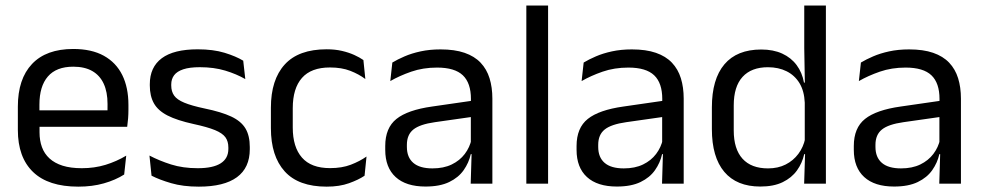

<svg xmlns="http://www.w3.org/2000/svg" viewBox="-20 -683 3652 714"><path d="M271.1 11.1Q159.6 11.1 103 -43.4Q46.4 -97.8 46.4 -199.7V-286.6Q46.4 -389.4 99.1 -445.1Q151.7 -500.9 252.5 -500.9Q320.4 -500.9 366.1 -475.7Q411.7 -450.4 434.7 -403.9Q457.6 -357.4 457.6 -293V-274.8Q457.6 -259.1 456.4 -243Q455.2 -226.9 453 -211.4H378.7Q379.5 -235.6 379.7 -257.1Q379.9 -278.6 379.9 -296.4Q379.9 -341 365.6 -371.8Q351.4 -402.6 323.2 -418.8Q294.9 -435 252.5 -435Q189.4 -435 158 -398.5Q126.6 -362.1 126.6 -294.1V-247.4L127 -237.5V-190.8Q127 -160.4 136 -135.9Q145 -111.3 164.1 -93.8Q183.3 -76.2 213 -66.8Q242.8 -57.5 284.2 -57.5Q331.3 -57.5 372.3 -70Q413.3 -82.6 449.4 -104.2L441.8 -34Q409.6 -13.5 366.4 -1.2Q323.3 11.1 271.1 11.1ZM435.9 -211.4H89.1V-272.7H435.9Z M719.4 11.1Q660.5 11.1 616.6 -1.8Q572.7 -14.6 543.5 -29.7L535.8 -104.5Q572.4 -85.3 616.2 -71.4Q660 -57.5 715.3 -57.5Q772 -57.5 800.6 -75.6Q829.2 -93.7 829.2 -129.2V-134.5Q829.2 -157.4 818.3 -172.5Q807.3 -187.7 779.4 -199.2Q751.4 -210.7 699.9 -221.8Q638.4 -235.3 602.9 -253.5Q567.4 -271.8 552.3 -298.9Q537.1 -326.1 537.1 -365.1V-369.7Q537.1 -433.3 581.7 -466.5Q626.2 -499.6 715.3 -499.6Q772.9 -499.6 815.2 -486.7Q857.5 -473.7 884.5 -457.3L892.2 -388.9Q859.4 -407.8 817.4 -420.5Q775.4 -433.1 723.1 -433.1Q685.1 -433.1 661.6 -425.3Q638.2 -417.5 627.5 -403.2Q616.8 -388.8 616.8 -368.9V-365.1Q616.8 -343 627.5 -327.7Q638.2 -312.3 665.4 -301.1Q692.6 -289.8 740.9 -279.6Q803.3 -266.8 840.1 -249.5Q876.8 -232.2 892.9 -205.2Q908.9 -178.3 908.9 -136.3V-128Q908.9 -59.1 861.1 -24Q813.2 11.1 719.4 11.1Z M1194.8 11.1Q1089.9 11.1 1038.7 -45.7Q987.4 -102.4 987.4 -206.6V-282.3Q987.4 -386.8 1038.9 -443.2Q1090.3 -499.7 1194.8 -499.7Q1225.9 -499.7 1251.4 -493.8Q1277 -487.8 1297.2 -478.7Q1317.4 -469.5 1331.4 -459.7L1338.6 -389.1Q1314.8 -407.1 1282.7 -419.6Q1250.6 -432.1 1206.9 -432.1Q1137.1 -432.1 1102.9 -393.2Q1068.7 -354.4 1068.7 -280.7V-208.7Q1068.7 -136.1 1102.9 -97Q1137.1 -57.8 1207.2 -57.8Q1251.8 -57.8 1284.7 -70.5Q1317.6 -83.1 1343 -100.9L1335.7 -29.5Q1313.4 -14.4 1278 -1.7Q1242.6 11.1 1194.8 11.1Z M1811 0H1730.4L1734 -118.6L1730.9 -131.1V-286.5L1731.3 -314.9Q1731.3 -374.3 1701.2 -403Q1671 -431.7 1605.4 -431.7Q1553.2 -431.7 1509.4 -416.5Q1465.6 -401.3 1431.4 -381.5L1439 -450.4Q1458.1 -462 1484.4 -473.3Q1510.7 -484.7 1544.3 -492Q1577.9 -499.3 1618.3 -499.3Q1670.8 -499.3 1707.6 -486.6Q1744.4 -473.9 1767.2 -449.9Q1790 -425.8 1800.5 -392Q1811 -358.1 1811 -316.2ZM1562.4 10.7Q1489.9 10.7 1451.3 -24.6Q1412.6 -60 1412.6 -125.7V-140Q1412.6 -207.4 1454.3 -240.7Q1496 -274.1 1587.2 -286.9L1741.5 -309.2L1745.9 -249.8L1597 -228.6Q1541.2 -220.7 1517.2 -201.4Q1493.1 -182 1493.1 -144.5V-136.6Q1493.1 -97.9 1516.9 -77.4Q1540.7 -56.8 1588.1 -56.8Q1629.9 -56.8 1659.9 -71.4Q1689.9 -86 1708.4 -110.5Q1727 -135.1 1733.5 -165.2L1746.2 -109.8H1730.7Q1723.6 -77.8 1704.3 -50.3Q1685.1 -22.8 1650.5 -6.1Q1615.9 10.7 1562.4 10.7Z M2018.2 0H1937.3V-662.5H2018.2Z M2522.5 0H2441.9L2445.5 -118.6L2442.4 -131.1V-286.5L2442.8 -314.9Q2442.8 -374.3 2412.7 -403Q2382.5 -431.7 2316.9 -431.7Q2264.7 -431.7 2220.9 -416.5Q2177.1 -401.3 2142.9 -381.5L2150.5 -450.4Q2169.6 -462 2195.9 -473.3Q2222.2 -484.7 2255.8 -492Q2289.4 -499.3 2329.8 -499.3Q2382.3 -499.3 2419.1 -486.6Q2455.9 -473.9 2478.7 -449.9Q2501.5 -425.8 2512 -392Q2522.5 -358.1 2522.5 -316.2ZM2273.9 10.7Q2201.4 10.7 2162.8 -24.6Q2124.1 -60 2124.1 -125.7V-140Q2124.1 -207.4 2165.8 -240.7Q2207.5 -274.1 2298.7 -286.9L2453 -309.2L2457.4 -249.8L2308.5 -228.6Q2252.7 -220.7 2228.7 -201.4Q2204.6 -182 2204.6 -144.5V-136.6Q2204.6 -97.9 2228.4 -77.4Q2252.2 -56.8 2299.6 -56.8Q2341.4 -56.8 2371.4 -71.4Q2401.4 -86 2419.9 -110.5Q2438.5 -135.1 2445 -165.2L2457.7 -109.8H2442.2Q2435.1 -77.8 2415.8 -50.3Q2396.6 -22.8 2362 -6.1Q2327.4 10.7 2273.9 10.7Z M2807.4 10.7Q2719.6 10.7 2673.5 -43.9Q2627.3 -98.6 2627.3 -202.9V-283.6Q2627.3 -388.7 2673.9 -443.8Q2720.5 -498.9 2810.9 -498.9Q2855.8 -498.9 2888.9 -483.7Q2922 -468.5 2942.5 -440.9Q2963 -413.4 2969.8 -375.9H2996.6L2972.7 -301.3Q2970.8 -344.6 2953.1 -373.8Q2935.3 -403 2905.1 -418Q2875 -433 2835.8 -433Q2774.2 -433 2741.4 -397.1Q2708.6 -361.2 2708.6 -291.1V-197.8Q2708.6 -128.8 2741.2 -92.8Q2773.8 -56.8 2836.1 -56.8Q2873.2 -56.8 2901.6 -71.2Q2930.1 -85.6 2948.9 -110.8Q2967.7 -136 2974.3 -168L2994.3 -109.9H2970.7Q2963.5 -76.8 2943.8 -49.3Q2924.1 -21.8 2890.7 -5.6Q2857.3 10.7 2807.4 10.7ZM3051.3 0H2970.4L2974.1 -117.9L2972.7 -143.9V-348.1L2973.2 -365L2970.8 -503.5V-662.5H3051.3Z M3553.5 0H3472.9L3476.5 -118.6L3473.4 -131.1V-286.5L3473.8 -314.9Q3473.8 -374.3 3443.7 -403Q3413.5 -431.7 3347.9 -431.7Q3295.7 -431.7 3251.9 -416.5Q3208.1 -401.3 3173.9 -381.5L3181.5 -450.4Q3200.6 -462 3226.9 -473.3Q3253.2 -484.7 3286.8 -492Q3320.4 -499.3 3360.8 -499.3Q3413.3 -499.3 3450.1 -486.6Q3486.9 -473.9 3509.7 -449.9Q3532.5 -425.8 3543 -392Q3553.5 -358.1 3553.5 -316.2ZM3304.9 10.7Q3232.4 10.7 3193.8 -24.6Q3155.1 -60 3155.1 -125.7V-140Q3155.1 -207.4 3196.8 -240.7Q3238.5 -274.1 3329.7 -286.9L3484 -309.2L3488.4 -249.8L3339.5 -228.6Q3283.7 -220.7 3259.7 -201.4Q3235.6 -182 3235.6 -144.5V-136.6Q3235.6 -97.9 3259.4 -77.4Q3283.2 -56.8 3330.6 -56.8Q3372.4 -56.8 3402.4 -71.4Q3432.4 -86 3450.9 -110.5Q3469.5 -135.1 3476 -165.2L3488.7 -109.8H3473.2Q3466.1 -77.8 3446.8 -50.3Q3427.6 -22.8 3393 -6.1Q3358.4 10.7 3304.9 10.7Z"/></svg>

Font: Anek Devanagari Medium
Style: Regular
Weight: 500
Designer: Kailash Malviya (Devanagari) & Yesha Goshar (Latin)
Foundry: Ek Type
Version: Version 1.003